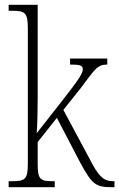

<svg xmlns="http://www.w3.org/2000/svg" viewBox="-20 -780 497 800"><path d="M16 0H208V-25H204C148 -25 137 -30 137 -98V-188L217 -289L314 -103C364 -10 380 0 447 0H457V-25H451C410 -25 389 -48 354 -117L244 -322L315 -411C376 -492 385 -511 427 -511V-536H272V-511C312 -511 325 -508 325 -491C325 -476 311 -452 246 -369L133 -225C136 -264 137 -333 137 -374V-760H16V-735H29C84 -735 96 -729 96 -661V-99C96 -31 85 -25 26 -25H16Z"/></svg>

Font: Noto Serif Armenian Condensed ExtraLight
Style: Regular
Weight: 200
Width: 3
Designer: Monotype Design Team
Foundry: Monotype Imaging Inc.
Version: Version 2.008